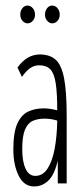

<svg xmlns="http://www.w3.org/2000/svg" viewBox="-20 -660 290 691"><path d="M103 11Q66 11 47 -28Q28 -67 28 -122Q28 -184 42.5 -215.5Q57 -247 81.5 -258.5Q106 -270 137 -270Q159 -270 186 -263Q186 -325 180.5 -360.5Q175 -396 161 -410.5Q147 -425 121 -425Q103 -425 88 -414.5Q73 -404 59 -383L43 -417Q77 -464 123 -464Q159 -464 180 -445.5Q201 -427 210.5 -379Q220 -331 220 -243V0H188V-82Q176 -31 154 -10Q132 11 103 11ZM60 -123Q60 -79 72 -53Q84 -27 107 -27Q134 -27 151 -53Q168 -79 176.5 -123.5Q185 -168 186 -226Q164 -233 140 -233Q116 -233 98 -225Q80 -217 70 -193.5Q60 -170 60 -123ZM79 -576Q69 -576 61 -585Q53 -594 53 -607Q53 -621 60.5 -630.5Q68 -640 79 -640Q90 -640 98 -630.5Q106 -621 106 -607Q106 -594 98 -585Q90 -576 79 -576ZM168 -576Q158 -576 150 -585Q142 -594 142 -607Q142 -621 149.5 -630.5Q157 -640 168 -640Q179 -640 187 -630.5Q195 -621 195 -607Q195 -594 187 -585Q179 -576 168 -576Z"/></svg>

Font: Inconsolata UltraCondensed Light
Style: Regular
Weight: 300
Width: 1
Monospace: yes
Designer: Raph Levien, Cyreal, Brenton Simpson
Foundry: Raph Levien, Cyreal, Google
Version: Version 3.001; ttfautohint (v1.8.2.53-6de2)